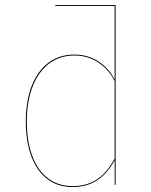

<svg xmlns="http://www.w3.org/2000/svg" viewBox="-20 -748 612 777"><path d="M447.9 -727.5H203.7V-723.6H443.9V-426.4C419.2 -474.8 366.2 -527.2 280.9 -527.2C155.6 -527.2 84.3 -417.1 84.3 -257.1C84.3 -87.2 158.5 9.1 272.6 9.1C362.5 9.1 409.6 -38.9 443.9 -99.2L444.2 0H447.9ZM272.7 5.2C160.7 5.2 88.4 -90.2 88.4 -257.1C88.3 -414.8 159.4 -523.3 280.9 -523.3C365 -523.3 417.2 -471.7 443.9 -420.6V-106.1C408.9 -42.3 362.1 5.2 272.7 5.2Z"/></svg>

Font: Fira Sans Four
Style: Regular
Weight: 100
Designer: Carrois Corporate & Edenspiekermann AG
Foundry: Carrois Corporate GbR & Edenspiekermann AG
Version: Version 4.203;PS 004.203;hotconv 1.0.88;makeotf.lib2.5.64775